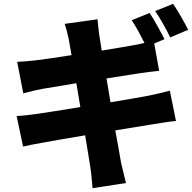

<svg xmlns="http://www.w3.org/2000/svg" viewBox="-20 -916 1006 1006"><path d="M966 -760C949 -794 913 -858 887 -896L793 -858C820 -820 852 -761 872 -720ZM538 -505 710 -532C742 -536 788 -543 814 -545L788 -688L842 -711C824 -746 789 -811 764 -848L670 -810C693 -777 717 -730 737 -691C717 -686 696 -682 679 -679C648 -673 585 -663 513 -651C507 -689 502 -718 500 -733C496 -758 493 -795 491 -815L319 -791C327 -766 334 -741 340 -711L355 -627C273 -614 201 -604 168 -600C137 -596 105 -594 70 -592L102 -427C136 -436 164 -443 200 -450C227 -455 298 -466 380 -480L401 -355C308 -340 222 -326 179 -320C145 -315 95 -309 67 -308L101 -148C124 -154 162 -161 207 -169C247 -177 332 -191 426 -207C439 -131 449 -67 454 -35C459 -5 461 31 465 70L640 43C631 8 622 -29 615 -60C609 -95 598 -158 584 -233C668 -247 743 -259 788 -266C826 -272 872 -280 902 -282L870 -441C841 -433 799 -423 760 -415C718 -407 643 -394 559 -380Z"/></svg>

Font: GenEiGothic-pro-Heavy
Style: Bold
Weight: 900
Designer: Ryoko NISHIZUKA (kana & ideographs); Paul D. Hunt (Latin, Greek & Cyrillic); Wenlong ZHANG (bopomofo); Sandoll Communica
Foundry: Adobe Systems Incorporated; o_tamon
Version: Version 1.000.140830